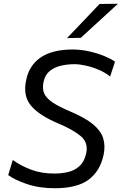

<svg xmlns="http://www.w3.org/2000/svg" viewBox="-20 -989 646 1020"><path d="M271.5 11Q188 11 122.2 -11.5Q56.5 -34 23.5 -59L48 -139Q92 -107.5 146.2 -87.2Q200.5 -67 269 -67Q307 -67 342 -75.2Q377 -83.5 402.5 -106.8Q428 -130 438 -174.5Q450 -231 409.8 -265.2Q369.5 -299.5 290 -333Q187.5 -376 144.2 -428.2Q101 -480.5 119 -564Q135 -642.5 196.8 -684.2Q258.5 -726 366.5 -726Q410 -726 454.2 -716Q498.5 -706 534.8 -691Q571 -676 591 -661.5L565 -582.5Q539.5 -603.5 505.5 -618Q471.5 -632.5 437 -640.2Q402.5 -648 376 -648Q339.5 -648 304.8 -640.2Q270 -632.5 244.8 -612.2Q219.5 -592 211.5 -554.5Q203.5 -518.5 215 -492.5Q226.5 -466.5 260.5 -444Q294.5 -421.5 354 -396.5Q432 -363.5 473.8 -329Q515.5 -294.5 528 -255Q540.5 -215.5 530.5 -167Q512 -80 450.8 -34.5Q389.5 11 271.5 11ZM336 -786.5Q380.5 -833 423 -877.5Q465.5 -922 509 -968L606.5 -969Q556 -922.5 506.8 -877.5Q457.5 -832.5 409 -788Z"/></svg>

Font: Commissioner
Style: Italic
Weight: 400
Italic angle: -12°
Designer: Kostas Bartsokas
Foundry: Kostas Bartsokas
Version: Version 1.000; ttfautohint (v1.8.3)